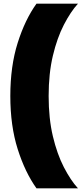

<svg xmlns="http://www.w3.org/2000/svg" viewBox="-20 -812 447 1042"><path d="M244 -291Q244 -169 267 -72.2Q290 24.5 326.5 95.2Q363 166 403 210H178Q116 123.5 76 -2.8Q36 -129 36 -291Q36 -453 76 -579.5Q116 -706 178 -792H403Q363 -748 326.5 -677.2Q290 -606.5 267 -509.8Q244 -413 244 -291Z"/></svg>

Font: Hepta Slab Black
Style: Regular
Weight: 900
Designer: Michael LaGattuta
Foundry: Michael LaGattuta
Version: Version 1.102